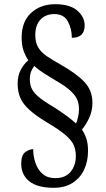

<svg xmlns="http://www.w3.org/2000/svg" viewBox="-20 -780 505 914"><path d="M236 114Q158 114 119.5 83Q81 52 81 -1Q81 -42 100.5 -56Q120 -70 138 -70Q138 -36 149 -4Q160 28 183 48Q206 68 243 68Q291 68 316 38Q341 8 341 -38Q341 -65 331.5 -88Q322 -111 292 -137Q262 -163 199 -200Q150 -230 120 -257Q90 -284 77 -313.5Q64 -343 64 -382Q64 -419 78.5 -447Q93 -475 115 -493Q100 -515 91.5 -540.5Q83 -566 83 -601Q83 -677 128 -718.5Q173 -760 243 -760Q313 -760 348 -729.5Q383 -699 383 -659Q383 -600 322 -600Q322 -643 303 -678Q284 -713 239 -713Q197 -713 172.5 -686.5Q148 -660 148 -613Q148 -578 161.5 -555Q175 -532 201.5 -513.5Q228 -495 268 -473Q347 -428 383.5 -388Q420 -348 420 -291Q420 -252 405 -219.5Q390 -187 370 -163Q383 -144 391 -120.5Q399 -97 399 -61Q399 -12 380.5 27.5Q362 67 325.5 90.5Q289 114 236 114ZM342 -192Q347 -204 351.5 -222.5Q356 -241 356 -261Q356 -284 348 -304.5Q340 -325 316.5 -347Q293 -369 248 -395Q218 -413 191 -430Q164 -447 143 -466Q135 -456 128.5 -440.5Q122 -425 122 -402Q122 -375 133 -354.5Q144 -334 171 -313Q198 -292 247 -263Q278 -243 302.5 -224.5Q327 -206 342 -192Z"/></svg>

Font: Noto Serif Georgian Condensed
Style: Regular
Weight: 400
Width: 3
Designer: Monotype Design Team, Akaki Razmadze
Foundry: Google LLC
Version: Version 2.003; ttfautohint (v1.8.4.7-5d5b)